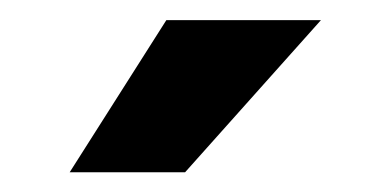

<svg xmlns="http://www.w3.org/2000/svg" viewBox="-20 -770 372 191"><path d="M145.5 -750H299.3L164.1 -598.6H49.3Z"/></svg>

Font: SteelSelectRoboto
Style: Roboto-Bold
Weight: 700
Designer: Google
Version: Version 2.137; 2017